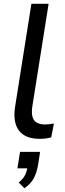

<svg xmlns="http://www.w3.org/2000/svg" viewBox="-20 -725 341 1015"><path d="M190 9Q114 9 80.5 -34.5Q47 -78 60 -162L146 -705H237L151 -163Q146 -130 151.5 -108.5Q157 -87 174 -77Q191 -67 218 -67Q230 -67 241.5 -68.5Q253 -70 265 -72L251 1Q237 5 221 7Q205 9 190 9ZM109 270 79 240Q104 219 113 199.5Q122 180 127 153L146 165H72L86 78H192L181 148Q174 188 158.5 217.5Q143 247 109 270Z"/></svg>

Font: Nunito Sans 12pt Medium
Style: Italic
Weight: 500
Italic angle: -9°
Designer: Vernon Adams
Foundry: Vernon Adams
Version: Version 3.101;gftools[0.9.27]